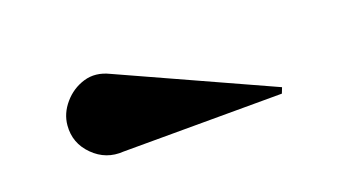

<svg xmlns="http://www.w3.org/2000/svg" viewBox="-32 -888 474 263"><g transform="rotate(-15 205.0 -756.0)"><path d="M120 -700.5Q94.5 -696.5 74.8 -713Q55 -729.5 55 -755Q55 -772 65.8 -787Q76.5 -802 93.5 -808.8Q110.5 -815.5 130 -808L352.5 -729.5L350 -721Z"/></g></svg>

Font: Bodoni* 24pt
Style: Bold
Weight: 700
Version: Version 2.3